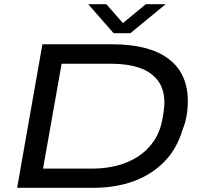

<svg xmlns="http://www.w3.org/2000/svg" viewBox="-20 -899 975 919"><path d="M62 0 183 -687H518Q694 -687 786.5 -617.5Q879 -548 879 -415Q879 -377 872.5 -342Q866 -307 853 -276Q826 -185 765 -123.5Q704 -62 618 -31Q532 0 425 0ZM186 -92H424Q484 -92 539 -106Q594 -120 639.5 -149Q685 -178 716 -223.5Q747 -269 758 -332Q762 -353 763.5 -366Q765 -379 766 -388.5Q767 -398 767 -406Q767 -472 735.5 -513.5Q704 -555 647 -574.5Q590 -594 513 -594H275ZM773 -879 604 -740H524L402 -879H489L588 -766H541L678 -879Z"/></svg>

Font: Archivo Expanded
Style: Italic
Weight: 400
Width: 7
Italic angle: -10°
Designer: Hector Gatti
Foundry: Omnibus-Type
Version: Version 2.001